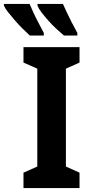

<svg xmlns="http://www.w3.org/2000/svg" viewBox="-90 -953 451 973"><path d="M313 0H29V-78L99 -109V-605L29 -636V-714H313V-636L244 -605V-109L313 -78ZM229 -933Q236 -917 247.5 -892.5Q259 -868 273 -840.5Q287 -813 302 -786V-773H234Q216 -788 195 -807.5Q174 -827 155 -848.5Q136 -870 121 -889.5Q106 -909 100 -924V-933ZM60 -933Q68 -914 79 -890Q90 -866 104 -839.5Q118 -813 132 -786V-773H61Q46 -787 26 -806.5Q6 -826 -13 -848Q-32 -870 -48 -890Q-64 -910 -70 -924V-933Z"/></svg>

Font: Noto Sans Display Condensed
Style: Bold
Weight: 700
Width: 3
Designer: Monotype Design Team
Foundry: Monotype Imaging Inc.
Version: Version 2.003